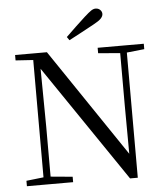

<svg xmlns="http://www.w3.org/2000/svg" viewBox="-62 -1000 919 1061"><g transform="rotate(-5 398.0 -469.0)"><path d="M336.2 -802Q364.1 -829.3 392.1 -855.9Q420.1 -882.5 445.7 -905.7Q469.4 -927 482.5 -935.9Q495.7 -944.8 507.6 -944.8Q523.1 -944.8 533.1 -935Q543 -925.2 543 -912.4Q543 -899.7 531.2 -887Q519.4 -874.4 488.9 -858.2Q454.6 -839.2 419.4 -820.5Q384.2 -801.8 349.1 -783.2ZM44.5 0V-30.1L150.3 -42.1H171.8L300.9 -30.1V0ZM140.1 0V-704.6H175.7L179.5 -319.3V0ZM500.6 -698V-728H756.5V-698L651.5 -686.9H630.9ZM616.1 6.7 166.9 -653.8 164.7 -655.5 140.7 -691.6 42.6 -698V-728H219.1L641.4 -102.9L623.8 -96.7L622.1 -395.1V-728H659V6.7Z"/></g></svg>

Font: Noto Serif KR ExtraLight
Style: Regular
Weight: 200
Designer: Ryoko NISHIZUKA 西塚涼子 (kana & ideographs); Frank Grießhammer (Latin, Greek & Cyrillic); Wenlong ZHANG 张文龙 (bopomofo); San
Foundry: Adobe
Version: Version 2.002-H1;hotconv 1.1.0;makeotfexe 2.6.0